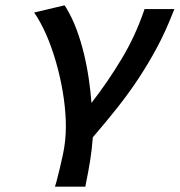

<svg xmlns="http://www.w3.org/2000/svg" viewBox="-20 -528 674 720"><path d="M323 -142Q385 -222 436 -307Q487 -392 519 -485L522 -494H634L627 -477Q600 -408 568 -348.5Q536 -289 499 -233Q462 -177 419.5 -123.5Q377 -70 328 -13Q325 31 318 74.5Q311 118 302 161L300 172H186L191 156Q205 103 216 51.5Q227 0 227 -54Q227 -102 219.5 -156.5Q212 -211 198 -266Q184 -321 164 -372.5Q144 -424 118 -466L108 -481L222 -508L228 -499Q250 -463 266.5 -419Q283 -375 294.5 -327.5Q306 -280 313 -232Q320 -184 323 -142Z"/></svg>

Font: Codetta
Style: Bold Italic
Weight: 700
Italic angle: -11°
Designer: Ulrich Proeller
Foundry: PROSA GmbH
Version: Version 2.00;September 29, 2018;FontCreator 11.5.0.2427 64-b